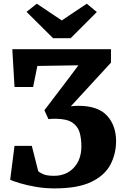

<svg xmlns="http://www.w3.org/2000/svg" viewBox="-20 -1009 676 1038"><path d="M275 9.5Q222 9.5 173.2 1Q124.5 -7.5 88 -18.5Q51.5 -29.5 35 -37L58.5 -220.5H152L186.5 -84Q190 -79 210.2 -68.8Q230.5 -58.5 271.5 -58.5Q338 -58.5 379 -102.2Q420 -146 420 -218.5Q420 -258.5 410.8 -291.8Q401.5 -325 372.2 -345.5Q343 -366 283.5 -367Q274 -367 263.8 -366.8Q253.5 -366.5 242 -365L220 -413L352 -586.5L404 -656L182 -652.5L159 -538.5H58.5L46.5 -743H580V-670.5L363 -434.5Q386.5 -437 403 -437Q510 -437 558.8 -383.5Q607.5 -330 607.5 -246.5Q607.5 -176.5 576.5 -118.2Q545.5 -60 472.8 -25.2Q400 9.5 275 9.5ZM179 -989 314 -898.5 449 -989 503.5 -944 362 -802.5H267L123.5 -945Z"/></svg>

Font: Merriweather Black
Style: Regular
Weight: 900
Designer: Eben Sorkin
Foundry: Eben Sorkin
Version: Version 2.200;gftools[0.9.31]